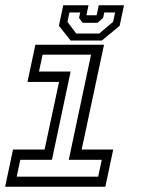

<svg xmlns="http://www.w3.org/2000/svg" viewBox="-20 -710 536 730"><path d="M-0.5 0 29.5 -141.5H149.5L204.5 -398.5H84.5L114.5 -540H375.5L290.5 -141.5H410.5L380.5 0ZM43.5 -38.2H353.2L367 -102.5H241.5L326.2 -502.2H142L128.2 -438H248.5L177.5 -102.5H57.2ZM248.5 -556 204 -612 220.5 -690H316.5L308.5 -652H347.5L355.5 -690H451.5L435 -612L367.5 -556ZM269.8 -582.5H357.2L410 -627L417.5 -662.5H376.5L372 -642L350.5 -623.2H294L280.5 -642L285 -662.5H244L236.5 -627Z"/></svg>

Font: Tourney Thin
Style: Italic
Weight: 100
Italic angle: -12°
Designer: Tyler Finck
Foundry: Etcetera Type Co
Version: Version 1.015